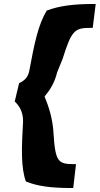

<svg xmlns="http://www.w3.org/2000/svg" viewBox="-20 -770 501 965"><path d="M338 175H348L362 55H352C272 55 258 43 249 -100C245 -172 226 -232 204 -285C231 -317 255 -355 267 -406L295 -475C340 -619 356 -630 436 -630H446L461 -750H451C351 -750 279 -741 215 -717C172 -646 153 -553 127 -413C120 -379 101 -364 76 -352L54 -260C78 -237 96 -207 96 -161C88 -21 85 71 110 142C168 166 238 175 338 175Z"/></svg>

Font: Bluebird
Style: SfBdObl
Weight: 700
Designer: Jasper
Foundry: Cannot Into Space Fonts
Version: Version 0.98